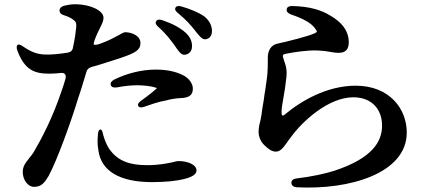

<svg xmlns="http://www.w3.org/2000/svg" viewBox="-20 -816 2040 894"><path d="M792 -606C810 -579 823 -561 837 -561C857 -561 874 -575 874 -600C875 -623 865 -644 845 -663C817 -689 779 -707 736 -722C721 -727 711 -725 707 -717C702 -709 706 -700 718 -690C756 -656 776 -627 792 -606ZM61 -580C95 -490 140 -473 209 -473C225 -473 243 -474 261 -476C280 -479 290 -469 285 -450C280 -431 274 -413 268 -396C225 -267 175 -173 136 -106C131 -98 122 -87 116 -80L112 -74C99 -58 86 -42 86 -15C86 23 111 54 138 54C172 54 186 37 206 4C244 -66 308 -240 345 -362C358 -399 370 -441 382 -480C385 -493 393 -500 406 -504C461 -519 515 -538 544 -547C612 -570 634 -584 634 -615C634 -653 588 -666 563 -666C557 -666 546 -660 532 -652L519 -645C501 -635 478 -624 448 -613C429 -605 414 -606 416 -612L419 -625C428 -650 438 -671 447 -689C456 -707 462 -719 462 -734C461 -769 396 -795 338 -796C317 -797 298 -794 278 -789C264 -785 257 -777 257 -767C257 -757 264 -749 278 -745C294 -740 307 -734 316 -728C334 -715 336 -711 335 -690C333 -669 329 -636 320 -596C318 -581 310 -574 296 -571C264 -566 227 -561 192 -562C154 -563 126 -573 87 -600C75 -608 66 -611 62 -607C57 -603 56 -594 61 -580ZM438 -117C433 -142 434 -167 436 -191C437 -205 441 -212 447 -213C453 -214 457 -206 460 -190C466 -168 475 -144 487 -125C528 -65 585 -47 665 -47C724 -47 761 -56 786 -61C796 -64 804 -66 812 -66C851 -66 895 -51 895 -22C895 -4 873 10 831 19C801 26 755 32 688 32C537 32 450 -20 438 -117ZM496 -420C499 -410 509 -407 524 -409C560 -416 593 -419 619 -419C649 -419 685 -415 705 -408C711 -406 711 -406 710 -405C704 -398 668 -369 637 -347C624 -338 620 -329 624 -322C628 -315 638 -314 652 -319C681 -329 716 -342 752 -348C777 -355 799 -358 817 -359C858 -360 878 -371 878 -403C878 -426 862 -449 836 -464C811 -477 771 -492 706 -492C635 -492 565 -472 511 -445C498 -438 493 -429 496 -420ZM810 -754C851 -720 869 -697 884 -679C889 -672 891 -670 894 -666C910 -647 921 -633 934 -633C952 -633 967 -647 967 -671C967 -697 955 -720 932 -739C905 -758 869 -773 825 -786C810 -790 801 -788 797 -780C793 -772 797 -764 810 -754Z M1315 -773C1313 -762 1320 -755 1334 -749C1387 -731 1429 -711 1449 -681C1458 -668 1458 -668 1445 -661C1413 -646 1318 -623 1273 -613C1240 -607 1227 -577 1227 -549V-535C1227 -516 1227 -498 1225 -471C1223 -454 1220 -429 1216 -403C1213 -385 1210 -367 1208 -349C1204 -330 1202 -311 1199 -294C1199 -289 1198 -284 1197 -278C1196 -272 1194 -264 1193 -257L1190 -245C1190 -243 1189 -240 1188 -237C1186 -225 1184 -214 1184 -203C1184 -180 1194 -156 1210 -141C1231 -120 1247 -110 1265 -110C1286 -110 1300 -130 1316 -152C1321 -159 1326 -167 1335 -178C1390 -254 1511 -363 1625 -363C1714 -363 1759 -304 1759 -231C1759 -156 1713 -79 1537 -21C1497 -8 1429 7 1360 15C1344 17 1336 25 1337 36C1338 48 1346 55 1362 56C1606 69 1874 -8 1874 -199C1874 -309 1794 -417 1636 -417C1502 -417 1381 -346 1304 -281C1301 -279 1299 -278 1297 -278C1291 -278 1291 -287 1291 -299C1292 -320 1297 -343 1301 -368L1307 -405L1310 -428C1313 -450 1316 -470 1314 -490C1313 -500 1311 -509 1308 -518C1305 -528 1302 -535 1299 -546C1297 -550 1297 -553 1297 -555C1297 -561 1299 -564 1319 -567C1343 -572 1410 -583 1458 -581C1482 -580 1500 -578 1514 -575C1530 -572 1542 -570 1558 -570C1592 -570 1604 -590 1604 -619C1604 -673 1570 -714 1517 -744C1478 -768 1425 -786 1341 -788C1326 -788 1317 -784 1315 -773Z"/></svg>

Font: 寒蝉锦书宋Pro Soft
Style: Regular
Weight: 700
Designer: 寒蝉锦书宋{Warren} 思源宋体{Ryoko NISHIZUKA 西塚涼子 (kana & ideographs); Frank Grießhammer (Latin, Greek & Cyrillic); Wenlong ZHANG 
Foundry: Adobe & ChillType
Version: Version 2.000;Glyphs 3.1.1 (3135)